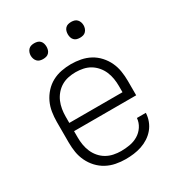

<svg xmlns="http://www.w3.org/2000/svg" viewBox="-175 -841 900 969"><g transform="rotate(-30 275.0 -357.0)"><path d="M276 12Q248 12 219.5 6.5Q191 1 166 -12.5Q141 -26 121.5 -47Q102 -68 89.5 -94Q77 -120 72.5 -148Q68 -176 68 -205V-325Q68 -353 72.5 -381.5Q77 -410 89 -435.5Q101 -461 120.5 -482.5Q140 -504 165 -517.5Q190 -531 218.5 -536.5Q247 -542 275 -542Q303 -542 331.5 -536.5Q360 -531 385 -517.5Q410 -504 429.5 -482.5Q449 -461 461 -435.5Q473 -410 477.5 -381.5Q482 -353 482 -325V-241H120V-205Q120 -183 123.5 -161.5Q127 -140 135.5 -120Q144 -100 158.5 -83Q173 -66 192 -55Q211 -44 233 -39.5Q255 -35 276 -35Q302 -35 327.5 -39.5Q353 -44 375 -57Q397 -70 411.5 -92Q426 -114 428 -140H480Q479 -116 470.5 -93.5Q462 -71 447 -53Q432 -35 412 -22Q392 -9 369.5 -1.5Q347 6 323.5 9Q300 12 276 12ZM430 -289V-325Q430 -347 426.5 -368.5Q423 -390 414.5 -410Q406 -430 391.5 -447Q377 -464 358.5 -475Q340 -486 318.5 -490.5Q297 -495 275 -495Q253 -495 231.5 -490.5Q210 -486 191.5 -475Q173 -464 158.5 -447Q144 -430 135.5 -410Q127 -390 123.5 -368.5Q120 -347 120 -325V-289ZM383 -634Q373 -634 364 -636.5Q355 -639 348.5 -646Q342 -653 339.5 -662Q337 -671 337 -680Q337 -689 339.5 -698Q342 -707 348.5 -714Q355 -721 364 -723.5Q373 -726 383 -726Q392 -726 401 -723.5Q410 -721 416.5 -714Q423 -707 426 -698Q429 -689 429 -680Q429 -671 426 -662Q423 -653 416.5 -646Q410 -639 401 -636.5Q392 -634 383 -634ZM167 -634Q158 -634 149 -636.5Q140 -639 133.5 -646Q127 -653 124 -662Q121 -671 121 -680Q121 -689 124 -698Q127 -707 133.5 -714Q140 -721 149 -723.5Q158 -726 167 -726Q177 -726 186 -723.5Q195 -721 201.5 -714Q208 -707 210.5 -698Q213 -689 213 -680Q213 -671 210.5 -662Q208 -653 201.5 -646Q195 -639 186 -636.5Q177 -634 167 -634Z"/></g></svg>

Font: Lode Dark
Style: Regular
Weight: 400
Monospace: yes
Designer: Belleve Invis
Foundry: Belleve Invis
Version: Version 29.2.0; ttfautohint (v1.8.3)